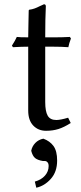

<svg xmlns="http://www.w3.org/2000/svg" viewBox="-20 -606 380 904"><path d="M150.9 277.8 144 249Q174.3 240.7 191.7 220.9Q209 201.2 209 175.8Q209 164.1 203.9 158.4Q198.7 152.8 194.6 152.3Q190.4 151.9 181.2 151.9Q157.2 147.9 145.3 138.2Q133.3 128.4 127 104Q130.9 83 146.2 67.1Q161.6 51.3 184.1 46.9Q214.8 58.1 231.9 81.5Q249 105 249 149.9Q249 203.1 219.2 236.3Q189.5 269.5 150.9 277.8ZM112.8 -430.2Q112.8 -460.4 114 -500Q115.2 -539.6 115.2 -557.1L117.2 -560.1Q131.8 -562 143.1 -566.2Q154.3 -570.3 166.7 -576.7Q179.2 -583 187 -585.9Q195.8 -585.9 195.8 -576.2Q192.9 -518.1 192.9 -430.2H238.8Q272.9 -430.2 309.1 -432.1L314 -424.8Q305.2 -401.9 301.8 -383.8Q269 -386.2 230 -386.2H192.9V-126Q192.9 -81.5 204.6 -61.3Q216.3 -41 245.1 -41Q264.6 -41 300.8 -51.8L313 -26.9Q281.7 -6.8 255.1 1.5Q228.5 9.8 196.8 9.8Q160.2 9.8 136.5 -14.9Q112.8 -39.6 112.8 -85.9V-386.2Q84 -386.2 41 -383.8L36.1 -391.1Q52.2 -416 59.1 -432.1Q71.3 -430.2 112.8 -430.2Z"/></svg>

Font: Linear Smooth
Style: Regular
Weight: 400
Designer: Philipp H. Poll, Flanker
Foundry: Philipp H. Poll, reworked by Flanker
Version: Version 1.061 | FøM Fix